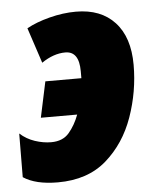

<svg xmlns="http://www.w3.org/2000/svg" viewBox="-46 -603 534 653"><g transform="rotate(-5 221.0 -276.5)"><path d="M417 -366Q417 -460 369.5 -511.5Q322 -563 237 -563Q193 -563 146.5 -551Q100 -539 68 -521L108 -400Q149 -428 189 -428Q236 -428 236 -360Q236 -348 236 -343Q236 -338 236 -336H113L87 -214H211Q198 -179 176.5 -153.5Q155 -128 115 -128Q88 -128 59.5 -137.5Q31 -147 9 -167L8 -18Q50 10 126 10Q228 10 292 -46Q356 -102 386.5 -188.5Q417 -275 417 -366Z"/></g></svg>

Font: Noto Sans Display SemiCondensed Black
Style: Italic
Weight: 900
Width: 4
Designer: Monotype Design team
Foundry: Monotype Imaging Inc.
Version: 1.000